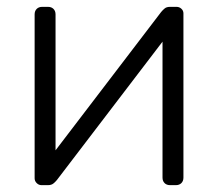

<svg xmlns="http://www.w3.org/2000/svg" viewBox="-20 -540 636 560"><path d="M101 0Q93 0 87 -6Q81 -12 81 -20V-498Q81 -508 87 -514Q93 -520 103 -520H120Q130 -520 136 -514Q142 -508 142 -498V-49L124 -78L450 -505Q455 -511 460.5 -515.5Q466 -520 476 -520H495Q503 -520 509 -514.5Q515 -509 515 -501V-22Q515 -12 509 -6Q503 0 493 0H476Q466 0 460 -6Q454 -12 454 -22V-441L475 -446L146 -15Q142 -10 136 -5Q130 0 120 0Z"/></svg>

Font: Rubik Light Light
Style: Regular
Weight: 300
Version: Version 2.101